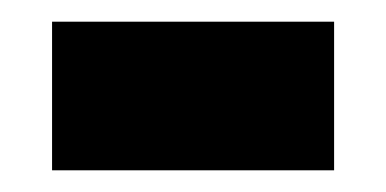

<svg xmlns="http://www.w3.org/2000/svg" viewBox="-20 -357 356 177"><path d="M28 -200V-337H288V-200Z"/></svg>

Font: Noto Sans Georgian Condensed Extra
Style: Regular
Weight: 800
Width: 3
Designer: Monotype Design Team
Foundry: Monotype Imaging Inc.
Version: Version 1.901